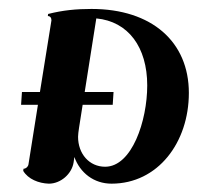

<svg xmlns="http://www.w3.org/2000/svg" viewBox="-20 -416 453 440"><path d="M158.9 -102.5C158.9 -107.4 159.9 -114.7 161.1 -123L169.4 -175.8H238.3L240.2 -205.1H174.1L200.7 -373.8C273.9 -366.9 317.4 -308.1 317.4 -220.2C317.4 -139.4 282.5 -33.9 220.9 -33.9C184.6 -33.9 158.9 -63.5 158.9 -102.5ZM66.9 -175.8 45.2 -39.1C44.2 -33.7 39.3 -29.3 33.9 -29.3L33.2 -24.4C44.4 -5.6 68.6 4.2 92 4.9C118.9 4.9 144.5 -17.1 148.7 -43.9L150.4 -56.2C163.6 -19.8 195.1 4.9 235.6 4.9C341.8 4.9 412.8 -89.4 412.8 -203.1C412.8 -320.1 327.9 -395.5 189.7 -395.5C154.5 -395.5 124.5 -392.6 90.3 -384L89.6 -379.2C95 -379.2 97.9 -375.2 97.9 -369.4L71.5 -205.1H30.3L28.3 -175.8Z"/></svg>

Font: RisaltypS01
Style: Medium
Weight: 500
Italic angle: -9°
Designer: gluk
Foundry: gluk
Version: Version 0.24